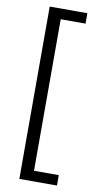

<svg xmlns="http://www.w3.org/2000/svg" viewBox="-110 -866 624 1135"><g transform="rotate(10 202.0 -299.0)"><path d="M318.5 -816V-753.5H169.5V156H318.5V218.5H92.5V-816Z"/></g></svg>

Font: Epilogue
Style: Regular
Weight: 400
Designer: Tyler Finck
Foundry: Etcetera Type Co
Version: Version 2.112